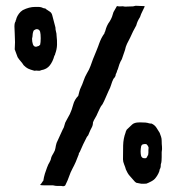

<svg xmlns="http://www.w3.org/2000/svg" viewBox="-20 -583 612 665"><path d="M431 -453Q425 -442 420 -431.5Q415 -421 413 -410L402 -378Q397 -370 393.5 -360.5Q390 -351 388 -343Q386 -340 385 -335.5Q384 -331 381 -326Q381 -318 373 -310Q368 -300 365 -289.5Q362 -279 356 -268Q350 -255 345.5 -244Q341 -233 335 -222Q329 -215 325.5 -207Q322 -199 318 -191Q315 -183 310 -175Q305 -167 302 -159Q302 -149 297.5 -141Q293 -133 289 -123Q287 -117 285.5 -114.5Q284 -112 281 -109Q274 -96 268 -83Q262 -70 256 -56Q253 -53 253 -51V-49Q248 -35 242.5 -22.5Q237 -10 231 1Q224 14 219.5 27.5Q215 41 207 57Q207 58 206 59Q204 61 203 61Q199 63 192 61Q184 61 178 61Q172 61 164 59Q158 59 150 59Q142 59 135 59Q128 59 123.5 58.5Q119 58 119 57Q124 52 125.5 49Q127 46 130 43Q132 30 135.5 18.5Q139 7 143 -3Q147 -14 151.5 -21Q156 -28 158 -39Q160 -44 165.5 -53Q171 -62 172 -70Q173 -78 176 -88Q181 -100 186.5 -111Q192 -122 197 -134Q202 -142 203.5 -150Q205 -158 210 -166L222 -188Q229 -203 233.5 -220.5Q238 -238 251 -251Q253 -259 255 -266.5Q257 -274 260 -280Q265 -290 269.5 -303.5Q274 -317 281 -329Q289 -342 293.5 -354.5Q298 -367 302 -378Q303 -381 306.5 -389Q310 -397 313.5 -406Q317 -415 320 -422.5Q323 -430 323 -431Q327 -442 331 -450Q335 -458 342 -468Q342 -471 343.5 -473Q345 -475 345 -477Q347 -485 350.5 -493Q354 -501 360 -509Q365 -517 368 -525Q371 -533 373 -541L385 -562Q393 -560 399 -561Q405 -562 413 -560Q418 -560 426.5 -560.5Q435 -561 441 -561Q443 -561 445.5 -562Q448 -563 451 -563Q459 -563 462 -562.5Q465 -562 476 -562Q477 -562 479 -562Q481 -562 481 -560Q480 -557 474 -545.5Q468 -534 465 -524Q460 -516 457 -509.5Q454 -503 452 -495Q440 -474 431 -453ZM168 -389Q163 -370 152.5 -356.5Q142 -343 123 -340Q118 -337 112.5 -338Q107 -339 99 -338Q84 -342 77 -345.5Q70 -349 62 -357Q57 -365 51.5 -371Q46 -377 41 -385L31 -412Q31 -417 31.5 -424Q32 -431 32 -437Q32 -445 31.5 -452Q31 -459 31 -467Q31 -472 30.5 -479Q30 -486 30 -491Q30 -504 34 -509Q34 -512 35.5 -514.5Q37 -517 37 -520Q40 -528 45.5 -535.5Q51 -543 59 -548Q81 -559 101 -559H115Q122 -559 130 -555Q132 -554 135 -554Q138 -554 140 -551Q148 -546 153.5 -542Q159 -538 161 -530L172 -488Q172 -480 174 -473.5Q176 -467 176 -459Q178 -443 177.5 -427.5Q177 -412 171 -396Q171 -393 169 -391Q168 -390 168 -389ZM533 4Q533 9 528.5 18Q524 27 519 33Q514 40 503.5 45.5Q493 51 487 53Q482 53 476 53.5Q470 54 462 52Q460 52 457 51Q454 50 452 50Q448 48 442 40.5Q436 33 431 28Q426 23 422 16Q418 9 416 4Q414 -4 410 -13.5Q406 -23 406 -31Q406 -55 406.5 -79Q407 -103 415 -124Q415 -126 417 -130L419 -134Q430 -145 438 -152Q446 -159 462 -159H469Q479 -159 483.5 -158.5Q488 -158 490.5 -157.5Q493 -157 496 -156Q499 -155 505 -155Q516 -150 522 -140.5Q528 -131 533 -123Q536 -115 538 -109Q540 -103 540 -95Q540 -84 541 -75.5Q542 -67 540 -56V-39Q540 -33 539.5 -26Q539 -19 537 -14Q537 -9 536.5 -5Q536 -1 533 4ZM119 -428Q121 -436 121 -450.5Q121 -465 119 -473Q116 -483 105 -482Q103 -481 100 -479.5Q97 -478 96 -476Q93 -468 93 -462.5Q93 -457 91 -449Q91 -438 94 -429.5Q97 -421 105 -421Q113 -423 114.5 -424Q116 -425 119 -428ZM493 -46Q494 -50 494 -54Q494 -58 494 -63Q494 -67 494.5 -69.5Q495 -72 494 -74Q492 -79 490 -80.5Q488 -82 487 -84H480Q478 -84 474.5 -83Q471 -82 469 -77Q465 -57 469 -42Q472 -37 474.5 -36Q477 -35 480 -35Q487 -34 489 -39Q491 -44 493 -46Z"/></svg>

Font: Kirang Haerang
Style: Regular
Weight: 400
Version: Version 1.00